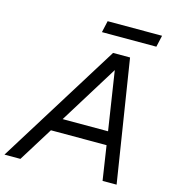

<svg xmlns="http://www.w3.org/2000/svg" viewBox="-180 -968 957 1070"><g transform="rotate(15 299.0 -433.5)"><path d="M-55 0 383 -704H481L592 0H511L481 -198H160L37 0ZM207 -275H469L417 -614ZM622 -867 607 -800H293L308 -867Z"/></g></svg>

Font: Prodigy Sans
Style: Italic
Weight: 400
Italic angle: -13°
Designer: Wei Huang
Foundry: Wei Huang
Version: Version 1.003; ttfautohint (v1.8.3)